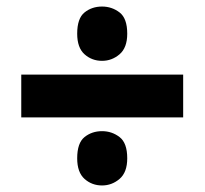

<svg xmlns="http://www.w3.org/2000/svg" viewBox="-20 -646 626 587"><path d="M45 -287V-418H540V-287ZM292 -79Q261 -79 238.5 -99Q216 -119 216 -162Q216 -209 238.5 -227Q261 -245 292 -245Q322 -245 345.5 -227Q369 -209 369 -162Q369 -119 345.5 -99Q322 -79 292 -79ZM292 -460Q261 -460 238.5 -480Q216 -500 216 -543Q216 -590 238.5 -608Q261 -626 292 -626Q322 -626 345.5 -608Q369 -590 369 -543Q369 -500 345.5 -480Q322 -460 292 -460Z"/></svg>

Font: Noto Sans Hebrew Thin Black
Style: Regular
Weight: 900
Version: Version 3.001